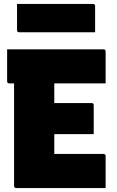

<svg xmlns="http://www.w3.org/2000/svg" viewBox="-20 -949 590 969"><path d="M62 0Q51 0 51 -11V-528H27Q16 -528 16 -539V-700H502Q513 -700 513 -689V-528H254V-429H442Q453 -429 453 -418V-272H254V-172H502Q513 -172 513 -161V0ZM66 -929H449Q460 -929 460 -918V-786H77Q66 -786 66 -797Z"/></svg>

Font: Recursive Sn Lnr St Blk
Style: Regular
Weight: 900
Version: Version 1.079;hotconv 1.0.112;makeotfexe 2.5.65598; ttfautoh